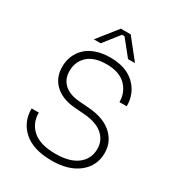

<svg xmlns="http://www.w3.org/2000/svg" viewBox="-220 -1083 1145 1239"><g transform="rotate(30 352.0 -463.5)"><path d="M249 -796.9H198.2L314.9 -943.8H388.2L504.9 -796.9H453.1L359.9 -913.1H340.8ZM352.1 17.1Q216.8 17.1 145 -45.4Q73.2 -107.9 73.2 -210H127Q127 -129.9 183.1 -81.5Q239.3 -33.2 352.1 -33.2Q458.5 -33.2 515.1 -77.4Q571.8 -121.6 571.8 -195.8Q571.8 -257.3 526.6 -298.1Q481.4 -338.9 394 -347.2L307.1 -354Q215.3 -362.3 162.6 -412.1Q109.9 -461.9 109.9 -543Q109.9 -586.4 125.5 -623.8Q141.1 -661.1 170.9 -689.2Q200.7 -717.3 246.8 -733.2Q293 -749 351.1 -749Q467.8 -749 533 -687Q598.1 -625 598.1 -528.8H543.9Q543.9 -601.6 495.1 -650.4Q446.3 -699.2 351.1 -699.2Q258.3 -699.2 211.2 -655Q164.1 -610.8 164.1 -543Q164.1 -482.9 202.6 -446.5Q241.2 -410.2 313 -403.8L399.9 -397Q507.3 -387.2 566.7 -332.5Q626 -277.8 626 -195.8Q626 -101.1 552.7 -42Q479.5 17.1 352.1 17.1Z"/></g></svg>

Font: Sora ExtraLight
Style: Regular
Weight: 200
Designer: Jonathan Barnbrook, Julián Moncada
Foundry: Barnbrook Fonts
Version: Version 2.000